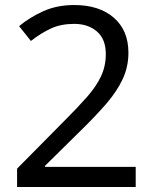

<svg xmlns="http://www.w3.org/2000/svg" viewBox="-20 -744 612 764"><path d="M520 0H48V-73L235 -262Q289 -316 326 -358Q363 -400 382 -440.5Q401 -481 401 -529Q401 -588 366 -618.5Q331 -649 275 -649Q223 -649 183.5 -631Q144 -613 103 -581L56 -640Q98 -675 152.5 -699.5Q207 -724 275 -724Q375 -724 433 -673.5Q491 -623 491 -534Q491 -478 468 -429Q445 -380 404 -332.5Q363 -285 308 -231L159 -84V-80H520Z"/></svg>

Font: Noto Sans Wancho
Style: Regular
Weight: 400
Designer: Monotype Design Team
Foundry: Monotype Imaging Inc.
Version: Version 2.001; ttfautohint (v1.8.4.7-5d5b)